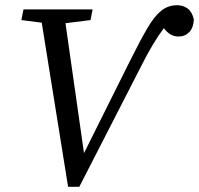

<svg xmlns="http://www.w3.org/2000/svg" viewBox="-20 -706 763 736"><path d="M241 10 140 -619 62 -629 70 -670H335L327 -629L231 -617L302 -119L479 -474Q517 -550 544 -596.5Q571 -643 597.5 -664.5Q624 -686 659 -686Q682 -686 699 -673.5Q716 -661 723 -632Q722 -600 705.5 -583Q689 -566 665 -566Q649 -566 635.5 -573Q622 -580 608 -598Q585 -567 564 -531.5Q543 -496 524 -458L284 10Z"/></svg>

Font: Source Serif Pro
Style: Italic
Weight: 400
Italic angle: -12°
Designer: Frank Grießhammer
Foundry: Adobe Systems Incorporated
Version: Version 3.001;hotconv 1.0.111;makeotfexe 2.5.65597